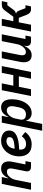

<svg xmlns="http://www.w3.org/2000/svg" viewBox="1309 -1883 774 3432"><g transform="rotate(-90 1696.0 -167.0)"><path d="M142 0H20L125 -522H247L223 -406H229Q258 -468 298.5 -501Q339 -534 398 -534Q461 -534 494 -498Q527 -462 527 -396Q527 -379 524.5 -361.5Q522 -344 518 -324L473 -99H532L513 0H427Q390 0 369.5 -18.5Q349 -37 349 -71Q349 -79 350 -85.5Q351 -92 352 -97L395 -314Q398 -328 399.5 -342Q401 -356 401 -369Q401 -398 387 -414.5Q373 -431 340 -431Q314 -431 292.5 -418.5Q271 -406 252 -385Q232 -363 217.5 -334.5Q203 -306 197 -275Z M831 12Q725 12 671 -47.5Q617 -107 617 -211Q617 -230 619 -249Q621 -268 625 -286Q639 -355 676 -411Q713 -467 769.5 -500.5Q826 -534 898 -534Q929 -534 960.5 -526.5Q992 -519 1019 -502.5Q1046 -486 1062.5 -458.5Q1079 -431 1079 -391Q1079 -358 1066.5 -330.5Q1054 -303 1028 -282Q1002 -261 961.5 -246Q921 -231 866.5 -222.5Q812 -214 740 -212Q739 -203 738.5 -195.5Q738 -188 738 -183Q738 -141 762 -114.5Q786 -88 840 -88Q879 -88 911 -105Q943 -122 977 -164L1052 -102Q1003 -40 949.5 -14Q896 12 831 12ZM890 -439Q858 -439 830.5 -424Q803 -409 784.5 -382Q766 -355 758 -317L754 -292Q818 -295 858.5 -302.5Q899 -310 921 -321Q943 -332 951.5 -347Q960 -362 960 -381Q960 -417 937 -428Q914 -439 890 -439Z M1075 200 1220 -522H1342L1318 -403H1323Q1354 -468 1393.5 -501Q1433 -534 1493 -534Q1541 -534 1573.5 -510.5Q1606 -487 1622 -445Q1638 -403 1638 -348Q1638 -320 1635 -293Q1632 -266 1628 -240Q1614 -167 1580.5 -109.5Q1547 -52 1499 -20Q1451 12 1391 12Q1339 12 1302.5 -16Q1266 -44 1259 -89H1255L1197 200ZM1365 -90Q1417 -90 1449 -122.5Q1481 -155 1494 -219L1508 -290Q1510 -302 1512 -317.5Q1514 -333 1514 -345Q1514 -372 1505 -391.5Q1496 -411 1479.5 -422Q1463 -433 1438 -433Q1409 -433 1386 -419Q1363 -405 1345 -384Q1326 -362 1312 -334Q1298 -306 1292 -274L1274 -186Q1269 -159 1278 -136.5Q1287 -114 1309 -102Q1331 -90 1365 -90Z M1695 0 1800 -522H1922L1880 -316H2068L2110 -522H2231L2126 0H2005L2048 -217H1860L1817 0Z M2372 -522H2493L2431 -209Q2428 -194 2426 -180Q2424 -166 2424 -156Q2424 -125 2438 -108Q2452 -91 2482 -91Q2508 -91 2529 -103.5Q2550 -116 2568 -137Q2588 -160 2602 -188.5Q2616 -217 2622 -247L2677 -522H2799L2714 -99H2777L2757 0H2671Q2635 0 2612.5 -19.5Q2590 -39 2590 -73Q2590 -80 2591 -88.5Q2592 -97 2593 -103L2596 -116H2590Q2562 -56 2522.5 -22Q2483 12 2425 12Q2364 12 2331.5 -24.5Q2299 -61 2299 -126Q2299 -144 2301 -162Q2303 -180 2307 -199Z M2848 0 2953 -522H3075L3033 -316H3113L3225 -468Q3248 -498 3271 -510Q3294 -522 3332 -522H3392L3371 -423H3319L3236 -312Q3221 -292 3206.5 -283Q3192 -274 3173 -271L3172 -265Q3189 -261 3200.5 -250Q3212 -239 3221 -215L3266 -99H3319L3298 0H3246Q3209 0 3185.5 -19.5Q3162 -39 3148 -77L3093 -218H3013L2970 0Z"/></g></svg>

Font: IBM Plex Sans SemiBold
Style: Italic
Weight: 600
Italic angle: -11.31°
Designer: Mike Abbink, Paul van der Laan, Pieter van Rosmalen
Foundry: Bold Monday
Version: Version 3.201